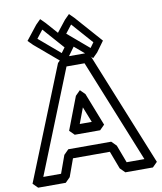

<svg xmlns="http://www.w3.org/2000/svg" viewBox="-120 -1254 1170 1384"><g transform="rotate(-10 465.0 -562.0)"><path d="M619 -928 592 -891 437 -1023 483 -1082ZM689 -928 516 -1124 481 -1159 446 -1124 364 -1020 399 -985 598 -816 633 -851ZM408 -928 381 -891 226 -1023 272 -1082ZM478 -928 305 -1124 270 -1159 235 -1124 153 -1020 188 -985 387 -816 422 -851ZM530 -790 835 -35H705L656 -165L621 -200H307L272 -165L225 -35H95L398 -790ZM586 -825 551 -860H377L342 -825L10 0L45 35H247L282 0L329 -130H599L648 0L683 35H885L920 0ZM592 -330 498 -570 463 -605 428 -570 336 -330 371 -295H557ZM508 -365H420L463 -479Z"/></g></svg>

Font: Hussar Press
Style: Bold
Weight: 700
Foundry: Cannot Into Space Fonts
Version: Version 1.43